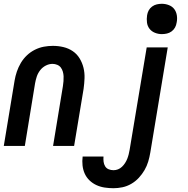

<svg xmlns="http://www.w3.org/2000/svg" viewBox="-24 -770 994 1013"><path d="M-4 0 53 -345Q57 -369 65 -392.5Q73 -416 86 -438Q99 -460 118 -478Q137 -496 160 -507.5Q183 -519 207 -523.5Q231 -528 255 -528Q284 -528 311 -521.5Q338 -515 360 -500Q382 -485 396 -462Q410 -439 416.5 -412.5Q423 -386 422 -357.5Q421 -329 417 -301L367 0H256L308 -316Q310 -329 311 -342Q312 -355 311.5 -367.5Q311 -380 307.5 -392Q304 -404 297 -413.5Q290 -423 278 -428Q266 -433 253 -433Q235 -433 217.5 -424Q200 -415 188 -399.5Q176 -384 170 -366Q164 -348 161 -330L107 0ZM575 223Q551 223 528 219.5Q505 216 484.5 206.5Q464 197 448 181.5Q432 166 423 146Q414 126 411.5 103Q409 80 412 56H522Q521 70 522.5 83Q524 96 530.5 107Q537 118 549 123Q561 128 575 128Q587 128 598.5 123.5Q610 119 619.5 110Q629 101 636 90Q643 79 647.5 67.5Q652 56 655 44Q658 32 660 20L750 -520H861L769 35Q765 59 758 82.5Q751 106 738.5 127.5Q726 149 708.5 168Q691 187 668.5 200Q646 213 622 218Q598 223 575 223ZM830 -590Q811 -590 793.5 -597Q776 -604 765 -618Q754 -632 751.5 -651Q749 -670 752 -689Q754 -703 760.5 -715Q767 -727 778.5 -735.5Q790 -744 803.5 -747Q817 -750 830 -750Q849 -750 867 -743Q885 -736 895.5 -722Q906 -708 909 -689Q912 -670 908 -651Q906 -637 899.5 -625Q893 -613 881.5 -604.5Q870 -596 856.5 -593Q843 -590 830 -590Z"/></svg>

Font: Iosevka QP
Style: Bold Italic
Weight: 700
Italic angle: -9°
Designer: Belleve Invis
Foundry: Belleve Invis
Version: Version 20.0.0; ttfautohint (v1.8.4)